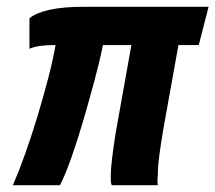

<svg xmlns="http://www.w3.org/2000/svg" viewBox="-20 -547 636 567"><path d="M18 0Q35 -39 54 -92Q73 -145 90.5 -203Q108 -261 122.5 -316.5Q137 -372 144 -414Q118 -414 99.5 -411.5Q81 -409 67 -403V-493Q86 -509 126 -518Q166 -527 229 -527H596L567 -414H507L462 -164Q455 -122 450.5 -88.5Q446 -55 446 -28Q445 -22 445 -14Q445 -6 446 0H310Q308 -4 307.5 -10.5Q307 -17 307 -26Q307 -47 311 -79.5Q315 -112 321 -151L368 -414H284Q275 -369 259.5 -311Q244 -253 226.5 -193Q209 -133 191 -82Q173 -31 157 0Z"/></svg>

Font: Archivo Condensed ExtraBold
Style: Italic
Weight: 800
Width: 3
Italic angle: -10°
Designer: Hector Gatti
Foundry: Omnibus-Type
Version: Version 2.001